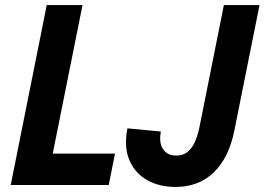

<svg xmlns="http://www.w3.org/2000/svg" viewBox="-20 -740 1058 768"><path d="M22.9 0 167 -719.7H310.1L190.9 -125.5H439.9L415 0ZM681.6 7.8Q617.7 7.8 568.8 -19.5Q520 -46.9 497.6 -99.4Q475.1 -151.9 489.7 -226.6L623.5 -213.9Q617.7 -184.6 623.5 -162.8Q629.4 -141.1 645.3 -129.4Q661.1 -117.7 685.5 -117.7Q713.4 -117.7 731.7 -133.5Q750 -149.4 760.7 -175Q771.5 -200.7 777.3 -229L875.5 -719.7H1018.1L917.5 -218.3Q896 -109.9 835.7 -51Q775.4 7.8 681.6 7.8Z"/></svg>

Font: Reddit Sans
Style: Bold Italic
Weight: 700
Italic angle: -11.25°
Designer: Stephen Hutchings
Version: Version 1.013